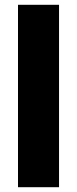

<svg xmlns="http://www.w3.org/2000/svg" viewBox="-20 -780 321 800"><path d="M226 0H55V-760H226Z"/></svg>

Font: Noto Sans Myanmar UI Condensed Black
Style: Regular
Weight: 900
Width: 3
Designer: Monotype Design Team
Foundry: Monotype Imaging Inc.
Version: Version 2.103; ttfautohint (v1.8.4.7-5d5b)